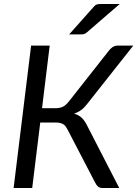

<svg xmlns="http://www.w3.org/2000/svg" viewBox="-20 -946 690 966"><path d="M417 -421Q391 -386.5 352.5 -374.5Q376.5 -367.5 391.8 -352.8Q407 -338 420 -311L580 0H495.5Q481.5 0 473 -7.5Q464.5 -15 457.5 -29.5L320 -294Q315 -303.5 309.8 -310.5Q304.5 -317.5 297.5 -321.5Q290.5 -325.5 281.5 -327.5Q272.5 -329.5 260.5 -329.5H182.5L142 0H48.5L136.5 -716.5H230L191.5 -401.5H259Q279.5 -401.5 294.8 -408.2Q310 -415 326.5 -435.5L526.5 -689.5Q535 -701 546.2 -708.8Q557.5 -716.5 571.5 -716.5H650.5ZM582.5 -926 417 -783Q408.5 -776 402.2 -774.5Q396 -773 386 -773H328L450 -910Q459 -921 467 -923.5Q475 -926 490 -926Z"/></svg>

Font: Lato 2
Style: Italic
Weight: 400
Italic angle: -7°
Designer: Lukasz Dziedzic with Adam Twardoch and Botio Nikoltchev
Foundry: tyPoland Lukasz Dziedzic
Version: Version 2.015; 2015-08-06; http://www.latofonts.com/